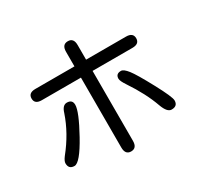

<svg xmlns="http://www.w3.org/2000/svg" viewBox="-175 -1029 1351 1299"><g transform="rotate(-30 500.0 -379.0)"><path d="M452.1 -550.8H146.5Q91.8 -550.8 91.8 -594.7Q91.8 -638.7 146.5 -638.7H452.1V-752.9Q452.1 -808.6 498 -808.6Q543 -808.6 543 -752.9V-638.7H854.5Q909.2 -638.7 909.2 -594.7Q909.2 -550.8 854.5 -550.8H543V-4.9Q543 51.8 497.1 51.8Q452.1 51.8 452.1 -4.9ZM284.2 -452.1Q327.1 -452.1 327.1 -411.1Q327.1 -358.4 243.2 -206.5Q159.2 -54.7 116.2 -54.7Q71.3 -54.7 71.3 -100.6Q71.3 -118.2 92.8 -146.5Q189.5 -266.6 234.4 -399.4Q250 -452.1 284.2 -452.1ZM709 -455.1Q729.5 -455.1 759.8 -416.5Q790 -377.9 856.9 -253.4Q923.8 -128.9 923.8 -100.6Q923.8 -56.6 876 -56.6Q841.8 -56.6 817.4 -124Q778.3 -234.4 695.3 -358.4Q668 -399.4 668 -417Q668 -455.1 709 -455.1Z"/></g></svg>

Font: MotoyaLMaru
Style: W3 mono
Weight: 400
Version: Version 1.01